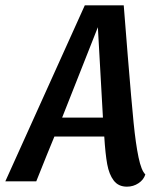

<svg xmlns="http://www.w3.org/2000/svg" viewBox="-48 -680 604 720"><path d="M428 20Q396 20 378.5 -3Q361 -26 354 -64.5Q347 -103 343 -168H156Q133 -113 88 0H-28L270 -660H416Q425 -552 431 -472Q445 -300 453 -220Q461 -140 471.5 -90Q482 -40 497 -26Q491 -6 471.5 7Q452 20 428 20ZM238 -373 185 -239H338L319 -578Z"/></svg>

Font: Sansita
Style: Italic
Weight: 400
Italic angle: -11°
Designer: Pablo Cosgaya
Foundry: Omnibus-Type
Version: Version 1.006